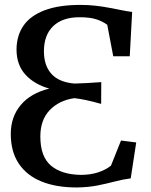

<svg xmlns="http://www.w3.org/2000/svg" viewBox="-20 -772 630 802"><path d="M299.5 11Q214.5 11 153 -14Q91.5 -39 58.2 -89Q25 -139 25 -212.5Q25 -284 66.8 -333.5Q108.5 -383 186 -402Q123.5 -419.5 86.2 -460.2Q49 -501 49 -565.5Q49.5 -623.5 78.2 -665Q107 -706.5 166.2 -729Q225.5 -751.5 316 -751.5Q350.5 -751.5 380.2 -748Q410 -744.5 436.2 -739.5Q462.5 -734.5 486 -729.8Q509.5 -725 532 -722L522 -537H453L428 -668.5Q409 -682.5 382.8 -691.2Q356.5 -700 312 -700Q241 -700 202.2 -662.8Q163.5 -625.5 163.5 -558Q163.5 -498 195 -463.2Q226.5 -428.5 290.5 -423Q313.5 -423.5 342.2 -425Q371 -426.5 403 -429L402.5 -338Q365.5 -348.5 339 -354Q312.5 -359.5 290.5 -362Q226 -352.5 187.2 -311.5Q148.5 -270.5 148.5 -202Q148.5 -118 192.5 -80.5Q236.5 -43 317 -41.5Q358 -41.5 389.8 -52Q421.5 -62.5 443.5 -80L485.5 -185L549 -177L526 -27Q492 -22.5 458 -13.5Q424 -4.5 385.8 3Q347.5 10.5 299.5 11Z"/></svg>

Font: Merriweather 36pt Medium
Style: Regular
Weight: 500
Version: Version 2.100